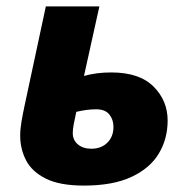

<svg xmlns="http://www.w3.org/2000/svg" viewBox="-20 -569 589 599"><path d="M242 10Q167 10 123.5 -11.5Q80 -33 61.5 -68.5Q43 -104 43 -146Q43 -166 47 -189.5Q51 -213 57 -241L123 -549H290L242 -332Q280 -343 327 -343Q415 -343 459 -299Q503 -255 503 -193Q503 -136 475.5 -90Q448 -44 390 -17Q332 10 242 10ZM265 -105Q296 -105 315 -124Q334 -143 334 -173Q334 -196 321 -212Q308 -228 280 -228Q266 -228 250 -226Q234 -224 218 -220Q213 -197 210 -181.5Q207 -166 207 -154Q207 -132 223 -118.5Q239 -105 265 -105Z"/></svg>

Font: Noto Sans Disp ExtBd
Style: Italic
Weight: 800
Italic angle: -12°
Designer: Monotype Design Team
Foundry: Monotype Imaging Inc.
Version: Version 2.000;GOOG;noto-source:20170915:90ef993387c0